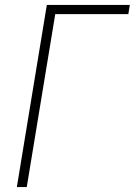

<svg xmlns="http://www.w3.org/2000/svg" viewBox="-20 -755 544 775"><path d="M48 0 169 -735H504L498 -698H203L88 0Z"/></svg>

Font: Iosevka Term Curly Extralight
Style: Italic
Weight: 200
Italic angle: -9°
Designer: Belleve Invis
Foundry: Belleve Invis
Version: Version 32.3.0